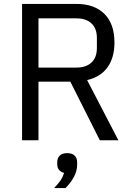

<svg xmlns="http://www.w3.org/2000/svg" viewBox="-20 -718 680 983"><path d="M93 0ZM177 0H93V-698H371Q463 -698 514.5 -647Q566 -596 566 -500Q566 -423 530.5 -373.5Q495 -324 426 -308L586 0H491L340 -300H177ZM371 -372Q421 -372 448.5 -398Q476 -424 476 -472V-524Q476 -572 448.5 -598Q421 -624 371 -624H177V-372ZM324 66Q349 66 362 78.5Q375 91 375 113V124Q375 159 357 190.5Q339 222 315 245H257Q277 224 289 207Q301 190 308 167Q291 163 282 151.5Q273 140 273 123V113Q273 91 286 78.5Q299 66 324 66Z"/></svg>

Font: Aneliza
Style: Regular
Weight: 400
Designer: Mike Abbink, Paul van der Laan, Pieter van Rosmalen
Foundry: Bold Monday
Version: Version 3.001;September 8, 2019;FontCreator 11.5.0.2425 64-b